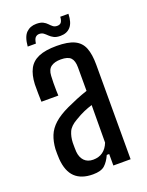

<svg xmlns="http://www.w3.org/2000/svg" viewBox="-141 -806 679 885"><g transform="rotate(-20 199.0 -364.0)"><path d="M159.4 6.4Q102.8 6.4 72 -22.9Q41.3 -52.2 36.6 -113.2Q36.1 -125.6 35.7 -137.9Q35.3 -150.2 35.8 -162.5Q38.2 -198.7 49.7 -227.3Q61.2 -255.8 87 -279.1Q112.8 -302.4 157.7 -323.5Q181.8 -334.7 208.7 -345.8Q235.6 -356.8 262.2 -365.6V-481Q262.2 -513.5 248.4 -528Q234.6 -542.5 199.6 -542.5Q169.8 -542.5 152 -530Q134.2 -517.5 132.7 -486.4Q131.8 -472.1 131.5 -452.9Q131.3 -433.6 131.7 -416.1Q132.2 -398.6 132.7 -389.7H49.7Q49.2 -410 48.7 -432.5Q48.2 -454.9 48.7 -475.7Q50.8 -521.1 66.2 -550.3Q81.6 -579.5 114.6 -593.5Q147.7 -607.6 203 -607.6Q258.3 -607.6 289.4 -592.9Q320.5 -578.2 333.1 -546.4Q345.6 -514.6 345.6 -463.7L345.4 0H260.8V-56.3H248.9Q235.6 -26.6 217.4 -10.1Q199.1 6.4 159.4 6.4ZM183.4 -56.9Q211.5 -56.9 231 -71.1Q250.5 -85.3 261 -112.2L262 -296.1Q242 -290 221.1 -281Q200.1 -271.9 175 -256.6Q142.4 -238.2 132.2 -215.2Q122 -192.2 120.9 -162.5Q120.8 -148.8 121 -139Q121.2 -129.1 121.7 -118.6Q124.2 -89.8 140.2 -73.3Q156.2 -56.9 183.4 -56.9ZM265.2 -728.1H305.3Q304.2 -685.1 286.3 -665Q268.4 -644.8 237 -644.8Q216.9 -644.8 204.9 -651Q192.8 -657.3 184.2 -665.8Q175.7 -674.3 167.4 -680.6Q159.1 -686.8 146.6 -686.8Q135.7 -686.8 128 -679.2Q120.4 -671.7 117.5 -650.2H77.3Q81.1 -697.5 100.4 -716.3Q119.7 -735.2 149.7 -735.2Q170.6 -735.2 182.5 -729Q194.5 -722.8 202.3 -714.3Q210.1 -705.8 218 -699.6Q225.9 -693.3 238.2 -693.3Q252.9 -693.3 258.8 -702.9Q264.7 -712.4 265.2 -728.1Z"/></g></svg>

Font: Big Shoulders Text SC Thin
Style: Regular
Weight: 100
Designer: Patric King
Foundry: XO Type Co
Version: Version 2.002